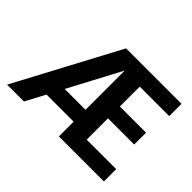

<svg xmlns="http://www.w3.org/2000/svg" viewBox="-137 -962 1224 1224"><g transform="rotate(45 475.5 -350.0)"><path d="M23 0 396 -700H896V-589H630V-410H866V-303H630V-111H896V0H490V-594L175 0ZM167 -133 226 -240H557V-133Z"/></g></svg>

Font: DM Sans 11pt ExtraBold
Style: Regular
Weight: 800
Version: Version 4.004;gftools[0.9.30]